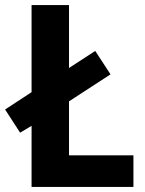

<svg xmlns="http://www.w3.org/2000/svg" viewBox="-30 -734 570 754"><path d="M94 0H494V-124H241V-336L404 -442L344 -534L241 -467V-714H94V-372L-10 -304L49 -213L94 -240Z"/></svg>

Font: Noto Sans Devanagari SemiCondensed
Style: Bold
Weight: 700
Width: 4
Designer: Jelle Bosma - Monotype Design Team
Foundry: Monotype Imaging Inc.
Version: Version 2.004